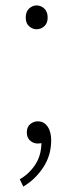

<svg xmlns="http://www.w3.org/2000/svg" viewBox="-20 -523 271 709"><path d="M115 -415Q100 -415 87.5 -426Q75 -437 75 -458Q75 -480 87.5 -491.5Q100 -503 115 -503Q131 -503 143.5 -491.5Q156 -480 156 -458Q156 -437 143.5 -426Q131 -415 115 -415ZM66 166 53 139Q88 119 110.5 84.5Q133 50 133 2L118 -58L155 -11Q148 0 139 3.5Q130 7 120 7Q103 7 91 -4Q79 -15 79 -34Q79 -54 91.5 -64.5Q104 -75 120 -75Q142 -75 155.5 -56Q169 -37 169 -5Q169 51 139.5 95.5Q110 140 66 166Z"/></svg>

Font: Noto Sans HK Thin
Style: Regular
Weight: 100
Designer: Ryoko NISHIZUKA 西塚涼子 (kana, bopomofo & ideographs); Paul D. Hunt (Latin, Greek & Cyrillic); Sandoll Communications 산돌커뮤니
Foundry: Adobe
Version: Version 2.004-H2;hotconv 1.0.118;makeotfexe 2.5.65603